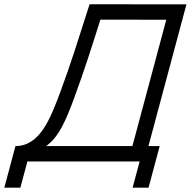

<svg xmlns="http://www.w3.org/2000/svg" viewBox="-96 -740 875 880"><path d="M-76.1 120H-2.6L29.5 0H544L511.9 120H584.9L635.9 -70.5H584.4L758.5 -720L314.6 -720.5C263.8 -562.5 229.8 -450.5 180.3 -318C134.6 -196 86.9 -70.5 -25.1 -70.5ZM115.4 -70.5C173.2 -112.5 203.5 -181 245.9 -296C292 -421.5 325.7 -528.5 364.2 -650L666.1 -649.5L510.9 -70.5Z"/></svg>

Font: Manrope
Style: RegularItalic
Weight: 400
Italic angle: -15°
Designer: Mikhail Sharanda
Foundry: Mikhail Sharanda
Version: Version 4.502;hotconv 1.0.109;makeotfexe 2.5.65596